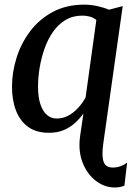

<svg xmlns="http://www.w3.org/2000/svg" viewBox="-20 -576 592 848"><path d="M486 252Q442 252 403.5 222.8Q365 193.5 344.8 142Q324.5 90.5 334 23.5L348.5 -75Q332 -51.5 310.2 -32Q288.5 -12.5 260.5 -1Q232.5 10.5 195.5 10.5Q140.5 10.5 104.5 -15.5Q68.5 -41.5 50.8 -87.2Q33 -133 33 -193Q33 -256.5 53 -320.5Q73 -384.5 113 -437.8Q153 -491 213 -523.2Q273 -555.5 352.5 -555.5Q380.5 -555.5 410.2 -549Q440 -542.5 461 -533L522 -549L436 59Q428.5 113.5 437.8 138.8Q447 164 478 164Q495 164 511.2 158.5Q527.5 153 541.5 142L529.5 244Q522.5 247 512.2 249.5Q502 252 486 252ZM230 -52.5Q258 -52.5 282 -65.5Q306 -78.5 325.5 -100Q345 -121.5 358 -145.5L405.5 -487.5Q393.5 -498 377.2 -502.5Q361 -507 343.5 -507Q301.5 -507 269.5 -487.8Q237.5 -468.5 214.5 -435.8Q191.5 -403 177 -362Q162.5 -321 155.2 -277.5Q148 -234 148 -193Q148 -146.5 158.5 -115.2Q169 -84 187.5 -68.2Q206 -52.5 230 -52.5Z"/></svg>

Font: Merriweather 48pt Medium
Style: Italic
Weight: 500
Italic angle: -7.8°
Version: Version 2.101